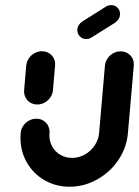

<svg xmlns="http://www.w3.org/2000/svg" viewBox="-20 -716 536 740"><path d="M123.7 -313.3Q108.5 -313.3 96.5 -320.7Q84.4 -328.1 78.1 -340.9Q71.9 -353.7 73 -368.9L81.1 -463Q82.6 -478.1 91.1 -490.9Q99.6 -503.7 113 -511.1Q126.3 -518.5 141.5 -518.5Q156.7 -518.5 168.9 -511.1Q181.1 -503.7 187.4 -490.9Q193.7 -478.1 192.2 -463L184.1 -368.9Q183 -353.7 174.3 -340.9Q165.6 -328.1 152.2 -320.7Q138.9 -313.3 123.7 -313.3ZM444.8 -518.1Q460 -518.1 472.2 -510.7Q484.4 -503.3 490.7 -490.6Q497 -477.8 495.6 -462.6L473 -203Q468.1 -146.3 435.9 -98.9Q403.7 -51.5 353.7 -23.9Q303.7 3.7 248.1 3.7Q195.6 3.7 152.2 -21.1Q108.9 -45.9 83.9 -89.1Q58.9 -132.2 58.9 -184.8Q58.9 -190.4 59.6 -203Q60.7 -218.1 69.4 -230.9Q78.1 -243.7 91.5 -251.1Q104.8 -258.5 120 -258.5Q135.2 -258.5 147.2 -251.1Q159.3 -243.7 165.6 -230.9Q171.9 -218.1 170.7 -203Q170.4 -200 170.4 -194.1Q170.4 -170 181.9 -150.2Q193.3 -130.4 213.3 -118.9Q233.3 -107.4 257.8 -107.4Q283.7 -107.4 306.7 -120.2Q329.6 -133 344.6 -155Q359.6 -177 361.9 -203L384.4 -462.6Q385.9 -477.8 394.4 -490.6Q403 -503.3 416.3 -510.7Q429.6 -518.1 444.8 -518.1ZM312.2 -565.6Q297.8 -565.6 288 -575.6Q278.1 -585.6 278.1 -600Q278.1 -610 283.3 -618.7Q288.5 -627.4 297 -633L387.4 -690Q397 -696.3 408.5 -696.3Q423 -696.3 432.8 -686.5Q442.6 -676.7 442.6 -662.6Q442.6 -652.2 437.6 -643.5Q432.6 -634.8 424.1 -628.9L333.3 -571.9Q323.7 -565.6 312.2 -565.6Z"/></svg>

Font: 26F Galaxy Sans Black
Style: Italic
Weight: 900
Italic angle: -5°
Designer: C₂₉H₂₅N₃O₅
Version: Version 1.200